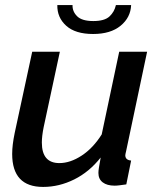

<svg xmlns="http://www.w3.org/2000/svg" viewBox="-20 -727 626 757"><path d="M150 10Q28 10 28 -120Q28 -138 30.5 -158.5Q33 -179 38 -203L107 -523H216L152 -225Q145 -190 145 -165Q145 -84 214 -84Q257 -84 302 -113.5Q347 -143 381 -197L450 -523H560L477 -130Q476 -125 475 -121.5Q474 -118 474 -115Q474 -96 497 -94L478 0Q463 2 452 3.5Q441 5 432 5Q402 5 385 -8Q368 -21 368 -45Q368 -53 370 -66Q372 -79 377 -106Q332 -49 272.5 -19.5Q213 10 150 10ZM347 -593Q277 -593 241 -625.5Q205 -658 206 -707H266Q265 -682 284 -663Q303 -644 348 -644Q392 -644 411.5 -662Q431 -680 437 -707H497Q495 -658 455.5 -625.5Q416 -593 347 -593Z"/></svg>

Font: Raleway SemiBold
Style: Italic
Weight: 600
Italic angle: -12°
Designer: Matt McInerney, Pablo Impallari, Rodrigo Fuenzalida
Foundry: Matt McInerney, Pablo Impallari, Rodrigo Fuenzalida
Version: Version 4.026